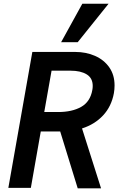

<svg xmlns="http://www.w3.org/2000/svg" viewBox="-20 -1002 640 1024"><path d="M152.5 -725H381Q439 -725 486.8 -704Q534.5 -683 562.8 -642.8Q591 -602.5 591 -546.5Q591 -526 587.5 -505.5Q574.5 -434.5 529.8 -386.5Q485 -338.5 417.5 -317L519 2.5H394.5L301 -301H197.5L144.5 0H24.5ZM472.5 -522.5Q474.5 -532.5 474.5 -543.5Q474.5 -585.5 442.5 -605.2Q410.5 -625 356.5 -625H255L216 -404.5H289.5Q364.5 -404.5 413 -432Q461.5 -459.5 472.5 -522.5ZM306 -777 419 -982H559L394.5 -777Z"/></svg>

Font: JuliaMono SemiBoldItalic
Style: Regular
Weight: 600
Italic angle: -9°
Monospace: yes
Designer: cormullion
Foundry: corm
Version: Version 0.049; ttfautohint (v1.8.4)